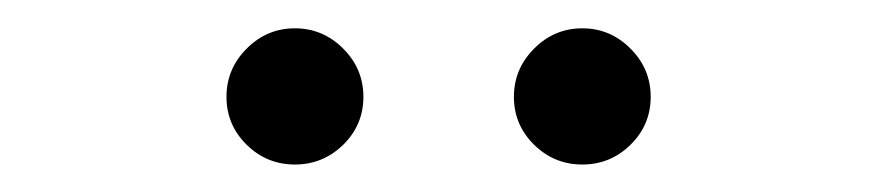

<svg xmlns="http://www.w3.org/2000/svg" viewBox="-20 -739 626 137"><path d="M395.5 -621.6Q375.5 -621.6 361.1 -635.7Q346.7 -649.9 346.7 -669.9Q346.7 -689.9 361.1 -704.3Q375.5 -718.8 395.5 -718.8Q415.5 -718.8 429.9 -704.3Q444.3 -689.9 444.3 -669.9Q444.3 -649.9 429.9 -635.7Q415.5 -621.6 395.5 -621.6ZM190.4 -621.6Q170.4 -621.6 156 -635.7Q141.6 -649.9 141.6 -669.9Q141.6 -689.9 156 -704.3Q170.4 -718.8 190.4 -718.8Q210.4 -718.8 224.9 -704.3Q239.3 -689.9 239.3 -669.9Q239.3 -649.9 224.9 -635.7Q210.4 -621.6 190.4 -621.6Z"/></svg>

Font: Caskaydia Cove ExtraLight
Style: Regular
Weight: 200
Monospace: yes
Designer: Aaron Bell
Foundry: Saja Typeworks
Version: Version 4.300; ttfautohint (v1.8.3)